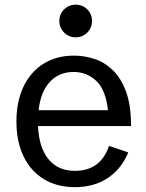

<svg xmlns="http://www.w3.org/2000/svg" viewBox="-20 -772 613 804"><path d="M293.5 11.7Q218.3 11.7 163.3 -22Q108.4 -55.7 78.6 -117.4Q48.8 -179.2 48.8 -263.2Q48.8 -347.7 78.6 -409.7Q108.4 -471.7 162.6 -505.4Q216.8 -539.1 290 -539.1Q332 -539.1 374.3 -525.6Q416.5 -512.2 451.4 -479.2Q486.3 -446.3 507.6 -388.9Q528.8 -331.5 528.8 -244.1H139.2Q143.1 -154.3 182.9 -105.5Q222.7 -56.6 293.5 -56.6Q401.4 -56.6 436.5 -161.1L517.1 -133.8Q488.8 -64.9 431.4 -26.6Q374 11.7 293.5 11.7ZM288.6 -470.7Q227.5 -470.7 189 -429.4Q150.4 -388.2 141.6 -310.5H432.1Q422.4 -397.5 382.3 -434.1Q342.3 -470.7 288.6 -470.7ZM296.9 -615.7Q268.6 -615.7 248.5 -635.7Q228.5 -655.8 228.5 -684.1Q228.5 -712.9 248.5 -732.7Q268.6 -752.4 296.9 -752.4Q325.7 -752.4 345.5 -732.7Q365.2 -712.9 365.2 -684.1Q365.2 -655.8 345.5 -635.7Q325.7 -615.7 296.9 -615.7Z"/></svg>

Font: Schibsted Grotesk
Style: Regular
Weight: 400
Designer: Bakken & Baeck AS, Henrik Kongsvoll
Foundry: Schibsted ASA
Version: Version 1.100; ttfautohint (v1.8.4.7-5d5b);gftools[0.9.25]